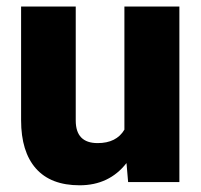

<svg xmlns="http://www.w3.org/2000/svg" viewBox="-20 -548 604 578"><path d="M360.8 -57.1Q308.6 9.8 219.7 9.8Q132.8 9.8 88.1 -40.8Q43.5 -91.3 43.5 -186V-528.3H208V-185.1Q208 -117.2 273.9 -117.2Q330.6 -117.2 354.5 -157.7V-528.3H520V0H365.7Z"/></svg>

Font: Roboto Black
Style: Regular
Weight: 900
Designer: Google
Version: Version 2.134; 2016